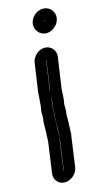

<svg xmlns="http://www.w3.org/2000/svg" viewBox="-116 -734 439 810"><g transform="rotate(-15 104.0 -329.0)"><path d="M70 -13H69L88 -149C88 -150 89 -151 89 -152L90 -181V-197L91 -215V-234C91 -241 93 -247 93 -253V-278L97 -305V-307L101 -360L119 -483V-484C119 -483 120 -483 120 -483L102 -359C101 -352 99 -344 99 -336L98 -304L94 -279C93 -269 94 -252 94 -251L92 -237C91 -227 92 -216 91 -179L89 -148ZM126 -534C99 -534 73 -511 69 -483L51 -359V-357L47 -304L43 -276V-272V-248C40 -236 40 -220 40 -209V-191C40 -185 39 -181 39 -175L38 -148L19 -13C15 14 35 37 62 37C89 37 116 14 120 -13L139 -149C139 -150 140 -150 140 -151L141 -185C143 -216 142 -233 142 -239L144 -251C145 -260 145 -267 144 -281L148 -305V-307L150 -340C150 -347 151 -353 152 -359L170 -483C174 -511 153 -534 126 -534ZM158 -642 157 -641C156 -642 154 -644 154 -645H155C156 -645 158 -643 158 -642ZM104 -645C100 -617 121 -591 150 -591C178 -591 204 -615 208 -642C212 -670 190 -695 162 -695C134 -695 108 -673 104 -645Z"/></g></svg>

Font: AppleStorm
Style: CBoIta
Weight: 400
Foundry: Cannot Into Space Fonts
Version: Version 1.01